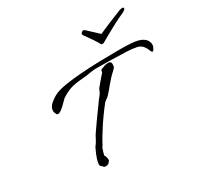

<svg xmlns="http://www.w3.org/2000/svg" viewBox="-180 -1080 1340 1302"><g transform="rotate(-30 489.5 -429.5)"><path d="M924 -867Q935 -867 936 -859Q936 -856 935 -854Q930 -845 911 -836Q872 -819 832 -798Q792 -777 757.5 -757.5Q723 -738 701 -725Q697 -722 688 -722Q681 -722 679 -725Q669 -745 647.5 -776.5Q626 -808 604 -838Q600 -843 600 -849Q600 -856 607 -861Q612 -866 614.5 -866.5Q617 -867 619 -867Q624 -867 625.5 -866.5Q627 -866 630 -864L716 -784Q726 -789 747.5 -798.5Q769 -808 795.5 -819Q822 -830 847 -840Q872 -850 888.5 -856.5Q905 -863 906 -864Q918 -867 924 -867ZM190 -461Q182 -461 178 -468H179Q170 -483 170 -496Q170 -524 196.5 -547Q223 -570 250 -583Q280 -598 337.5 -607.5Q395 -617 466 -622Q537 -627 609 -629Q681 -631 741 -631Q767 -631 788.5 -631Q810 -631 827 -630Q899 -628 930 -614Q958 -601 968.5 -584Q979 -567 979 -551Q979 -539 975 -531Q964 -507 957 -507Q950 -507 945.5 -519Q941 -531 936 -541Q917 -578 880.5 -586Q844 -594 801 -595Q741 -597 681 -598.5Q621 -600 568 -600Q546 -600 524 -596Q502 -592 487 -590Q450 -587 423.5 -584Q397 -581 375.5 -576Q354 -571 332 -561Q310 -551 282 -533Q278 -530 267.5 -519Q257 -508 243 -494.5Q229 -481 215 -471Q201 -461 190 -461ZM294 8Q285 8 279 4Q277 1 275.5 -1Q274 -3 271 -5Q268 -8 263 -11.5Q258 -15 258 -28Q258 -42 266.5 -69Q275 -96 299 -145H300Q316 -165 327 -188Q338 -211 350 -227Q352 -230 364.5 -248Q377 -266 394.5 -291Q412 -316 430 -340.5Q448 -365 460.5 -382.5Q473 -400 474 -402Q476 -404 484.5 -415Q493 -426 493 -426Q505 -441 508 -449Q511 -457 514.5 -465Q518 -473 531 -488Q535 -493 547 -507Q559 -521 571 -535Q583 -549 587 -553Q592 -557 590.5 -564Q589 -571 599 -577Q613 -583 627.5 -587.5Q642 -592 654 -592Q665 -592 672 -587.5Q679 -583 679 -572V-571Q679 -558 677 -550Q675 -542 655 -524Q643 -514 624.5 -494Q606 -474 597 -463Q585 -447 569.5 -429.5Q554 -412 544 -401Q535 -391 524.5 -384.5Q514 -378 506 -370Q481 -339 454.5 -302Q428 -265 405.5 -230Q383 -195 368.5 -170.5Q354 -146 352 -141Q345 -125 339.5 -119.5Q334 -114 332 -103Q330 -99 326.5 -87Q323 -75 321 -65.5Q319 -56 321 -58Q326 -54 329.5 -37Q333 -20 331 -15Q326 -11 322 -5Q318 1 312 4Q304 8 294 8Z"/></g></svg>

Font: Vujahday Script
Style: Regular
Weight: 400
Designer: Robert E. Leuschke
Foundry: Robert E. Leuschke
Version: Version 1.010; ttfautohint (v1.8.3)